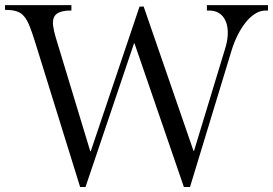

<svg xmlns="http://www.w3.org/2000/svg" viewBox="-23 -731 1067 750"><path d="M255.9 -710.9V-689.9L239.7 -689.5Q217.8 -687.5 204.8 -680.9Q191.9 -674.3 187 -661.6Q182.1 -648.9 184.6 -629.9Q187 -610.8 194.8 -584.5L329.6 -140.1H331.5L522 -705.1L538.1 -705.6L732.9 -141.6H734.9L856 -539.6Q865.7 -570.3 866.7 -596.9Q867.7 -623.5 860.6 -643.3Q853.5 -663.1 838.9 -675.3Q824.2 -687.5 802.2 -689.5L785.2 -689.9V-710.9H1023.9V-689.9L1008.3 -689.5Q989.3 -688 970.7 -675.5Q952.1 -663.1 935.8 -642.3Q919.4 -621.6 905.5 -594Q891.6 -566.4 881.8 -534.7L719.2 -0.5H695.3L502.4 -561.5H500.5L311 -0.5H290L114.7 -564.9Q103 -602.5 93.5 -626.7Q84 -650.9 73 -664.8Q62 -678.7 47.9 -684.6Q33.7 -690.4 13.2 -691.9L-3.4 -692.4V-710.9Z"/></svg>

Font: Varendra
Style: Regular
Weight: 400
Designer: Jacob Thomas
Foundry: Bangla Type Foundry
Version: Version 1.008